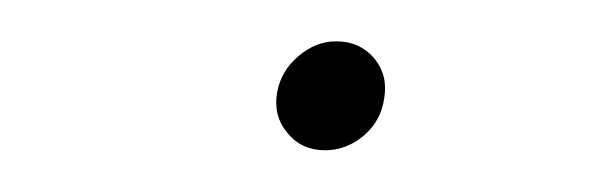

<svg xmlns="http://www.w3.org/2000/svg" viewBox="-20 -386 294 92"><path d="M135.7 -314Q124.5 -314 117.7 -322.3Q110.8 -330.6 112.8 -341.8Q114.7 -352.1 123 -359.1Q131.3 -366.2 141.1 -366.2Q152.3 -366.2 159.2 -358.2Q166 -350.1 164.1 -338.9Q162.6 -328.1 154.3 -321Q146 -314 135.7 -314Z"/></svg>

Font: Inter 18pt Thin
Style: Italic
Weight: 250
Italic angle: -9.3988°
Version: Version 4.001;git-66647c0bb